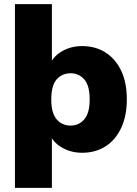

<svg xmlns="http://www.w3.org/2000/svg" viewBox="-20 -725 660 925"><path d="M52 180V-705H230V-403H216Q230 -448 274.5 -475.5Q319 -503 376 -503Q440 -503 488.5 -472Q537 -441 564 -384Q591 -327 591 -246Q591 -167 564 -109Q537 -51 488.5 -20Q440 11 376 11Q321 11 277 -15Q233 -41 218 -83H230V180ZM320 -120Q360 -120 386 -150Q412 -180 412 -246Q412 -313 386 -342.5Q360 -372 320 -372Q279 -372 253 -342.5Q227 -313 227 -246Q227 -180 253 -150Q279 -120 320 -120Z"/></svg>

Font: Nunito Sans 12pt ExtraLight Black
Style: Regular
Weight: 900
Version: Version 3.101;gftools[0.9.27]